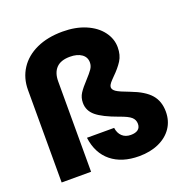

<svg xmlns="http://www.w3.org/2000/svg" viewBox="-136 -900 1032 1042"><g transform="rotate(-20 380.0 -379.0)"><path d="M49 -534Q49 -603 83.5 -656Q118 -709 182 -738.5Q246 -768 333 -768Q408 -768 465.5 -743.5Q523 -719 554.5 -677Q586 -635 586 -586Q586 -541 566 -509.5Q546 -478 511 -444Q508 -441 497 -429.5Q486 -418 481 -409.5Q476 -401 476 -394Q476 -380 493.5 -368Q511 -356 568 -335Q645 -306 678.5 -267Q712 -228 712 -168Q712 -115 685 -75Q658 -35 608.5 -12.5Q559 10 494 10Q395 10 334 -39.5Q273 -89 261 -181H418Q422 -150 441 -132Q460 -114 491 -114Q518 -114 532.5 -125Q547 -136 547 -158Q547 -181 530 -196.5Q513 -212 464 -229Q378 -260 341.5 -290.5Q305 -321 305 -366Q305 -397 320.5 -421Q336 -445 367 -478Q392 -505 404 -522.5Q416 -540 416 -560Q416 -591 391 -608.5Q366 -626 324 -626Q271 -626 245 -599Q219 -572 219 -522V0H49Z"/></g></svg>

Font: MSTAGE
Style: Bold
Weight: 700
Designer: Ninad Kale (Devanagari), Jonny Pinhorn (Latin)
Foundry: Indian Type Foundry
Version: 4.004